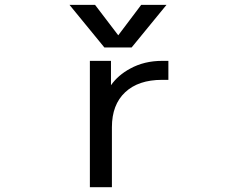

<svg xmlns="http://www.w3.org/2000/svg" viewBox="-20 -778 1040 800"><path d="M673.8 -757.8 528.3 -580.1H415L269.5 -757.8H376L472.7 -630.9L568.4 -757.8ZM354.5 -524.4H442.4V-422.9Q471.7 -464.8 522.5 -492.2Q581.1 -524.4 655.3 -524.4H681.6V-445.3H655.3Q556.6 -445.3 501.5 -393.6Q446.3 -341.8 446.3 -248V2H354.5Z"/></svg>

Font: Gen Shin Gothic Monospace Regular
Style: Regular
Weight: 400
Designer: [Source Han Sans]
Ryoko NISHIZUKA  (kana & ideographs); Paul D. Hunt (Latin, Greek & Cyrillic); Wenlong ZHANG  (bopomofo
Version: Version 1.002.20150607